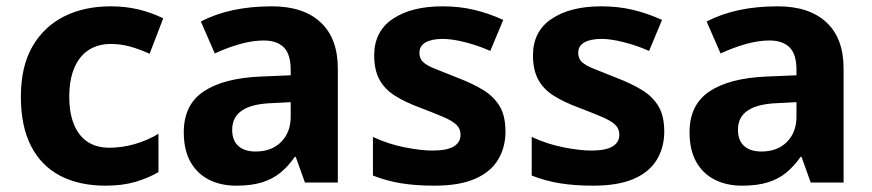

<svg xmlns="http://www.w3.org/2000/svg" viewBox="-20 -577 2756 607"><path d="M314 10Q230 10 170 -21.5Q110 -53 78 -115.5Q46 -178 46 -271Q46 -367 82.5 -430Q119 -493 182.5 -525Q246 -557 330 -557Q377 -557 418.5 -547Q460 -537 496 -519L453 -407Q420 -422 390.5 -430Q361 -438 330 -438Q290 -438 260.5 -419Q231 -400 215 -362.5Q199 -325 199 -272Q199 -219 214 -183Q229 -147 257 -128.5Q285 -110 326 -110Q366 -110 406 -121.5Q446 -133 481 -154V-33Q449 -14 408 -2Q367 10 314 10Z M840 -557Q939 -557 993.5 -506.5Q1048 -456 1048 -360V0H944L915 -81H912Q891 -51 866.5 -31Q842 -11 808.5 -0.5Q775 10 727 10Q678 10 640.5 -9Q603 -28 582 -65.5Q561 -103 561 -159Q561 -246 624 -288Q687 -330 804 -335L899 -339V-356Q899 -406 877 -427.5Q855 -449 814 -449Q779 -449 739.5 -438Q700 -427 659 -408L615 -509Q661 -533 717 -545Q773 -557 840 -557ZM841 -251Q777 -249 745.5 -228Q714 -207 714 -167Q714 -133 733.5 -115.5Q753 -98 788 -98Q839 -98 869 -128.5Q899 -159 899 -208V-254Z M1578 -161Q1578 -111 1554.5 -72Q1531 -33 1481.5 -11.5Q1432 10 1353 10Q1295 10 1248.5 2.5Q1202 -5 1159 -22V-144Q1209 -121 1260.5 -111Q1312 -101 1347 -101Q1393 -101 1414.5 -114Q1436 -127 1436 -151Q1436 -170 1423 -182.5Q1410 -195 1382 -207Q1354 -219 1307 -237Q1261 -254 1228.5 -274.5Q1196 -295 1179.5 -325.5Q1163 -356 1163 -402Q1163 -478 1222 -517.5Q1281 -557 1379 -557Q1432 -557 1478.5 -546Q1525 -535 1571 -514L1530 -416Q1492 -433 1450.5 -443.5Q1409 -454 1380 -454Q1345 -454 1325.5 -443Q1306 -432 1306 -410Q1306 -392 1317.5 -381Q1329 -370 1355.5 -359.5Q1382 -349 1427 -331Q1474 -313 1507.5 -292.5Q1541 -272 1559.5 -241.5Q1578 -211 1578 -161Z M2080 -161Q2080 -111 2056.5 -72Q2033 -33 1983.5 -11.5Q1934 10 1855 10Q1797 10 1750.5 2.5Q1704 -5 1661 -22V-144Q1711 -121 1762.5 -111Q1814 -101 1849 -101Q1895 -101 1916.5 -114Q1938 -127 1938 -151Q1938 -170 1925 -182.5Q1912 -195 1884 -207Q1856 -219 1809 -237Q1763 -254 1730.5 -274.5Q1698 -295 1681.5 -325.5Q1665 -356 1665 -402Q1665 -478 1724 -517.5Q1783 -557 1881 -557Q1934 -557 1980.5 -546Q2027 -535 2073 -514L2032 -416Q1994 -433 1952.5 -443.5Q1911 -454 1882 -454Q1847 -454 1827.5 -443Q1808 -432 1808 -410Q1808 -392 1819.5 -381Q1831 -370 1857.5 -359.5Q1884 -349 1929 -331Q1976 -313 2009.5 -292.5Q2043 -272 2061.5 -241.5Q2080 -211 2080 -161Z M2439 -557Q2538 -557 2592.5 -506.5Q2647 -456 2647 -360V0H2543L2514 -81H2511Q2490 -51 2465.5 -31Q2441 -11 2407.5 -0.5Q2374 10 2326 10Q2277 10 2239.5 -9Q2202 -28 2181 -65.5Q2160 -103 2160 -159Q2160 -246 2223 -288Q2286 -330 2403 -335L2498 -339V-356Q2498 -406 2476 -427.5Q2454 -449 2413 -449Q2378 -449 2338.5 -438Q2299 -427 2258 -408L2214 -509Q2260 -533 2316 -545Q2372 -557 2439 -557ZM2440 -251Q2376 -249 2344.5 -228Q2313 -207 2313 -167Q2313 -133 2332.5 -115.5Q2352 -98 2387 -98Q2438 -98 2468 -128.5Q2498 -159 2498 -208V-254Z"/></svg>

Font: Noto Sans Hebrew Thin
Style: Bold
Weight: 700
Version: Version 3.001